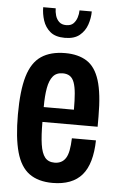

<svg xmlns="http://www.w3.org/2000/svg" viewBox="-53 -762 506 811"><g transform="rotate(5 200.0 -356.0)"><path d="M201 12Q140 12 102 -15.5Q64 -43 47 -104Q30 -165 30 -263Q30 -365 48 -425.5Q66 -486 105.5 -512.5Q145 -539 207 -539Q262 -539 298.5 -516Q335 -493 352.5 -437.5Q370 -382 370 -284V-241H136Q136 -183 141.5 -146Q147 -109 161 -91.5Q175 -74 202 -74Q217 -74 229 -80Q241 -86 249 -98.5Q257 -111 261 -132Q265 -153 266 -183H368Q367 -134 356.5 -97Q346 -60 325.5 -36Q305 -12 273.5 0Q242 12 201 12ZM136 -304H264Q264 -345 261.5 -373Q259 -401 252.5 -419Q246 -437 234 -445Q222 -453 204 -453Q177 -453 162.5 -435.5Q148 -418 142 -385Q136 -352 136 -304ZM199 -603Q159 -603 137 -621.5Q115 -640 106 -668Q97 -696 97 -724H150Q150 -709 154.5 -693.5Q159 -678 170 -667.5Q181 -657 200 -657Q220 -657 230.5 -667.5Q241 -678 246 -693.5Q251 -709 251 -724H303Q303 -696 293.5 -668Q284 -640 261.5 -621.5Q239 -603 199 -603Z"/></g></svg>

Font: Archivo ExtraCondensed SemiBold
Style: Regular
Weight: 600
Width: 2
Designer: Hector Gatti
Foundry: Omnibus-Type
Version: Version 2.001